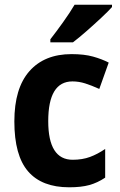

<svg xmlns="http://www.w3.org/2000/svg" viewBox="-20 -786 511 816"><path d="M274 10Q158 10 99.5 -57.5Q41 -125 41 -270Q41 -411 105 -483.5Q169 -556 284 -556Q338 -556 375.5 -545.5Q413 -535 442 -520L402 -408Q369 -423 342 -431.5Q315 -440 288 -440Q185 -440 185 -271Q185 -107 289 -107Q330 -107 362.5 -119Q395 -131 427 -153V-31Q394 -9 359.5 0.5Q325 10 274 10ZM456 -756Q440 -738 410 -710Q380 -682 347.5 -653.5Q315 -625 290 -606H194V-619Q219 -651 248 -691.5Q277 -732 297 -766H456Z"/></svg>

Font: Noto Sans Tamil SemiCondensed
Style: Bold
Weight: 700
Width: 4
Designer: Jelle Bosma - Monotype Design Team
Foundry: Monotype Imaging Inc.
Version: Version 2.004; ttfautohint (v1.8.4.7-5d5b)